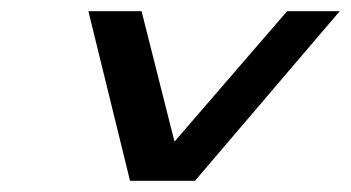

<svg xmlns="http://www.w3.org/2000/svg" viewBox="-20 -689 627 343"><path d="M328.3 -366 586.9 -669H492.9L291.7 -436L232.9 -669H137.9L212.3 -366Z"/></svg>

Font: Din Kursivschrift
Style: Condensed Italic Polish
Weight: 400
Version: Version 1.07